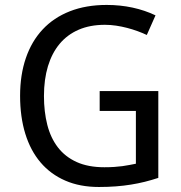

<svg xmlns="http://www.w3.org/2000/svg" viewBox="-20 -744 730 774"><path d="M381.8 -377H618.2V-26.9Q591.3 -18.1 564 -11.2Q536.6 -4.4 507.8 0.2Q479 4.9 447.3 7.3Q415.5 9.8 378.9 9.8Q302.2 9.8 243.2 -15.9Q184.1 -41.5 143.6 -89.1Q103 -136.7 82 -204.8Q61 -272.9 61 -357.9Q61 -441.9 84.2 -509.8Q107.4 -577.6 151.9 -625.2Q196.3 -672.9 261.5 -698.5Q326.7 -724.1 410.2 -724.1Q464.4 -724.1 514.2 -713.4Q564 -702.6 606.9 -682.1L571.8 -603Q554.2 -611.3 533.9 -618.7Q513.7 -626 492.2 -631.6Q470.7 -637.2 448 -640.6Q425.3 -644 402.8 -644Q343.3 -644 297.4 -624.3Q251.5 -604.5 220.5 -567.4Q189.5 -530.3 173.3 -477.1Q157.2 -423.8 157.2 -356.9Q157.2 -293.5 170.7 -240.7Q184.1 -188 213.4 -149.9Q242.7 -111.8 289.1 -90.8Q335.4 -69.8 400.9 -69.8Q422.4 -69.8 440.2 -71Q458 -72.3 473.1 -74.2Q488.3 -76.2 501.7 -78.9Q515.1 -81.5 527.8 -84V-296.9H381.8Z"/></svg>

Font: Puppies Kittens
Style: Regular
Weight: 400
Foundry: Ascender Corporation and Peter Mawhorter
Version: Version 0.1